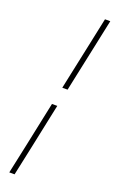

<svg xmlns="http://www.w3.org/2000/svg" viewBox="-179 -827 612 1022"><g transform="rotate(20 127.5 -316.0)"><path d="M136 -366 155 -456Q172.5 -538 189.5 -618.2Q206.5 -698.5 225 -786H255Q236.5 -698.5 219.5 -618.2Q202.5 -538 185 -456L166 -366ZM25 154Q44 66 61 -14.2Q78 -94.5 95 -176L114 -266H144L125 -176Q108 -94.5 91 -14.2Q74 66 55 154Z"/></g></svg>

Font: Heraclito Thin
Style: Italic
Weight: 100
Italic angle: -12°
Designer: Kostas Bartsokas (font) & Cristiano Sobral (main changes)
Foundry: Kostas Bartsokas (font) & Cristiano Sobral (main changes)
Version: Version 1.00;July 8, 2020;FontCreator 13.0.0.2655 64-bit